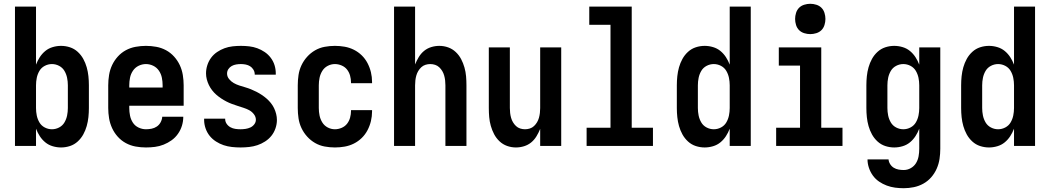

<svg xmlns="http://www.w3.org/2000/svg" viewBox="-20 -770 5540 1013"><path d="M302 8Q280 8 258 1.5Q236 -5 219 -19Q202 -33 190 -51.5Q178 -70 170 -91V0H59V-735H170V-429Q178 -450 190 -468.5Q202 -487 219 -501Q236 -515 258 -521.5Q280 -528 302 -528Q326 -528 349 -520.5Q372 -513 390 -496.5Q408 -480 419.5 -459Q431 -438 437.5 -415Q444 -392 446.5 -368Q449 -344 449 -320V-200Q449 -176 446.5 -152Q444 -128 437.5 -105Q431 -82 419.5 -61Q408 -40 390 -23.5Q372 -7 349 0.5Q326 8 302 8ZM254 -88Q274 -88 292 -97.5Q310 -107 320 -124Q330 -141 334 -160.5Q338 -180 338 -200V-320Q338 -340 334 -359.5Q330 -379 320 -396Q310 -413 292 -422.5Q274 -432 254 -432Q234 -432 216 -422.5Q198 -413 188 -396Q178 -379 174 -359.5Q170 -340 170 -320V-200Q170 -180 174 -160.5Q178 -141 188 -124Q198 -107 216 -97.5Q234 -88 254 -88Z M750 8Q722 8 695 3Q668 -2 644 -15Q620 -28 601.5 -48.5Q583 -69 571.5 -94Q560 -119 555.5 -146Q551 -173 551 -200V-320Q551 -347 555.5 -374.5Q560 -402 571.5 -426.5Q583 -451 601.5 -471.5Q620 -492 644 -505Q668 -518 695.5 -523Q723 -528 750 -528Q777 -528 804.5 -523Q832 -518 856 -505Q880 -492 898.5 -471.5Q917 -451 928.5 -426.5Q940 -402 944.5 -374.5Q949 -347 949 -320V-212H662V-200Q662 -180 666 -160Q670 -140 681 -123Q692 -106 711 -97Q730 -88 750 -88Q765 -88 780 -91Q795 -94 807.5 -102.5Q820 -111 827.5 -125Q835 -139 836 -154H947Q947 -130 940 -107Q933 -84 919 -64Q905 -44 885.5 -30Q866 -16 843.5 -7Q821 2 797.5 5Q774 8 750 8ZM662 -308H838V-320Q838 -340 834 -360Q830 -380 818.5 -397Q807 -414 788.5 -423Q770 -432 750 -432Q730 -432 711.5 -423Q693 -414 681.5 -397Q670 -380 666 -360Q662 -340 662 -320Z M1249 8Q1226 8 1203.5 5.5Q1181 3 1160 -4Q1139 -11 1119.5 -23.5Q1100 -36 1086 -53.5Q1072 -71 1064.5 -93Q1057 -115 1057 -137V-144H1168V-142Q1168 -128 1176 -116.5Q1184 -105 1196 -98.5Q1208 -92 1221.5 -90Q1235 -88 1249 -88Q1262 -88 1275.5 -90Q1289 -92 1301 -97.5Q1313 -103 1321.5 -114Q1330 -125 1330 -138Q1330 -154 1319.5 -167.5Q1309 -181 1295 -188.5Q1281 -196 1265.5 -201Q1250 -206 1234.5 -211Q1219 -216 1204 -221.5Q1189 -227 1174.5 -234.5Q1160 -242 1146.5 -251Q1133 -260 1121 -270.5Q1109 -281 1099 -294Q1089 -307 1082 -321.5Q1075 -336 1071 -351.5Q1067 -367 1067 -383Q1067 -405 1074 -426.5Q1081 -448 1094 -465.5Q1107 -483 1125.5 -495.5Q1144 -508 1164.5 -515.5Q1185 -523 1207 -525.5Q1229 -528 1251 -528Q1273 -528 1295 -525.5Q1317 -523 1337.5 -515.5Q1358 -508 1376.5 -495.5Q1395 -483 1408.5 -465Q1422 -447 1428.5 -426Q1435 -405 1435 -383V-376H1324V-378Q1324 -391 1317 -402.5Q1310 -414 1299.5 -420.5Q1289 -427 1276.5 -429.5Q1264 -432 1251 -432Q1239 -432 1226.5 -430Q1214 -428 1203 -422Q1192 -416 1185 -405.5Q1178 -395 1178 -382Q1178 -366 1188.5 -353Q1199 -340 1213 -332Q1227 -324 1242.5 -319Q1258 -314 1273.5 -309.5Q1289 -305 1304 -299Q1319 -293 1333.5 -285.5Q1348 -278 1361.5 -269Q1375 -260 1387 -249.5Q1399 -239 1409 -226.5Q1419 -214 1426 -199.5Q1433 -185 1437 -169Q1441 -153 1441 -137Q1441 -115 1433.5 -93Q1426 -71 1412 -53.5Q1398 -36 1378.5 -23.5Q1359 -11 1338 -4Q1317 3 1294.5 5.5Q1272 8 1249 8Z M1747 8Q1720 8 1693 3Q1666 -2 1642.5 -15.5Q1619 -29 1600.5 -49.5Q1582 -70 1570.5 -94.5Q1559 -119 1555 -146Q1551 -173 1551 -200V-320Q1551 -347 1555 -374Q1559 -401 1570.5 -425.5Q1582 -450 1600.5 -470.5Q1619 -491 1642.5 -504.5Q1666 -518 1693 -523Q1720 -528 1747 -528Q1773 -528 1798.5 -523.5Q1824 -519 1847 -507.5Q1870 -496 1888.5 -478Q1907 -460 1919 -437Q1931 -414 1937 -389Q1943 -364 1943 -338V-331H1832V-334Q1832 -353 1827 -371Q1822 -389 1811 -403Q1800 -417 1782.5 -424.5Q1765 -432 1747 -432Q1727 -432 1709 -422.5Q1691 -413 1680.5 -396Q1670 -379 1666 -359.5Q1662 -340 1662 -320V-200Q1662 -180 1666 -160.5Q1670 -141 1680.5 -124Q1691 -107 1709 -97.5Q1727 -88 1747 -88Q1765 -88 1782.5 -95.5Q1800 -103 1811 -117Q1822 -131 1827 -149Q1832 -167 1832 -186V-189H1943V-182Q1943 -156 1937 -131Q1931 -106 1919 -83Q1907 -60 1888.5 -42Q1870 -24 1847 -12.5Q1824 -1 1798.5 3.5Q1773 8 1747 8Z M2059 0V-735H2170V-430Q2178 -450 2189.5 -469Q2201 -488 2217.5 -501.5Q2234 -515 2255 -521.5Q2276 -528 2298 -528Q2322 -528 2344.5 -520Q2367 -512 2384.5 -495.5Q2402 -479 2413 -458Q2424 -437 2430.5 -414Q2437 -391 2439 -367.5Q2441 -344 2441 -320V0H2330V-320Q2330 -333 2328.5 -346Q2327 -359 2323.5 -371.5Q2320 -384 2313.5 -395Q2307 -406 2297.5 -415Q2288 -424 2275.5 -428Q2263 -432 2250 -432Q2237 -432 2224.5 -428Q2212 -424 2202.5 -415Q2193 -406 2186.5 -395Q2180 -384 2176.5 -371.5Q2173 -359 2171.5 -346Q2170 -333 2170 -320V0Z M2702 8Q2678 8 2655.5 0Q2633 -8 2615.5 -24.5Q2598 -41 2587 -62Q2576 -83 2569.5 -106Q2563 -129 2561 -152.5Q2559 -176 2559 -200V-520H2670V-200Q2670 -187 2671.5 -174Q2673 -161 2676.5 -148.5Q2680 -136 2686.5 -125Q2693 -114 2702.5 -105Q2712 -96 2724.5 -92Q2737 -88 2750 -88Q2763 -88 2775.5 -92Q2788 -96 2797.5 -105Q2807 -114 2813.5 -125Q2820 -136 2823.5 -148.5Q2827 -161 2828.5 -174Q2830 -187 2830 -200V-520H2941V0H2830V-90Q2822 -70 2810.5 -51Q2799 -32 2782.5 -18.5Q2766 -5 2745 1.5Q2724 8 2702 8Z M3075 0V-96H3201V-639H3089V-735H3313V-96H3425V0Z M3698 8Q3674 8 3651 0.5Q3628 -7 3610 -23.5Q3592 -40 3580.5 -61Q3569 -82 3562.5 -105Q3556 -128 3553.5 -152Q3551 -176 3551 -200V-320Q3551 -344 3553.5 -368Q3556 -392 3562.5 -415Q3569 -438 3580.5 -459Q3592 -480 3610 -496.5Q3628 -513 3651 -520.5Q3674 -528 3698 -528Q3720 -528 3742 -521.5Q3764 -515 3781 -501Q3798 -487 3810 -468.5Q3822 -450 3830 -429V-735H3941V0H3830V-91Q3822 -70 3810 -51.5Q3798 -33 3781 -19Q3764 -5 3742 1.5Q3720 8 3698 8ZM3746 -88Q3766 -88 3784 -97.5Q3802 -107 3812 -124Q3822 -141 3826 -160.5Q3830 -180 3830 -200V-320Q3830 -340 3826 -359.5Q3822 -379 3812 -396Q3802 -413 3784 -422.5Q3766 -432 3746 -432Q3726 -432 3708 -422.5Q3690 -413 3680 -396Q3670 -379 3666 -359.5Q3662 -340 3662 -320V-200Q3662 -180 3666 -160.5Q3670 -141 3680 -124Q3690 -107 3708 -97.5Q3726 -88 3746 -88Z M4075 0V-96H4201V-424H4089V-520H4313V-96H4425V0ZM4255 -590Q4239 -590 4223 -595Q4207 -600 4196 -611Q4185 -622 4180 -638Q4175 -654 4175 -670Q4175 -686 4180 -702Q4185 -718 4196 -729Q4207 -740 4223 -745Q4239 -750 4255 -750Q4271 -750 4287 -745Q4303 -740 4314 -729Q4325 -718 4330 -702Q4335 -686 4335 -670Q4335 -654 4330 -638Q4325 -622 4314 -611Q4303 -600 4287 -595Q4271 -590 4255 -590Z M4748 223Q4725 223 4702.5 220Q4680 217 4658.5 209Q4637 201 4618 188Q4599 175 4585.5 156.5Q4572 138 4564.5 115.5Q4557 93 4557 71H4668Q4669 84 4676.5 96Q4684 108 4695.5 115Q4707 122 4720.5 124.5Q4734 127 4748 127Q4768 127 4785.5 117Q4803 107 4813 90.5Q4823 74 4826.5 54.5Q4830 35 4830 15V-91Q4822 -70 4810 -51.5Q4798 -33 4781 -19Q4764 -5 4742 1.5Q4720 8 4698 8Q4674 8 4651 0.5Q4628 -7 4610 -23.5Q4592 -40 4580.5 -61Q4569 -82 4562.5 -105Q4556 -128 4553.5 -152Q4551 -176 4551 -200V-320Q4551 -344 4553.5 -368Q4556 -392 4562.5 -415Q4569 -438 4580.5 -459Q4592 -480 4610 -496.5Q4628 -513 4651 -520.5Q4674 -528 4698 -528Q4720 -528 4742 -521.5Q4764 -515 4781 -501Q4798 -487 4810 -468.5Q4822 -450 4830 -429V-520H4941V15Q4941 42 4937 68.5Q4933 95 4922 120Q4911 145 4893 165.5Q4875 186 4851.5 199Q4828 212 4801.5 217.5Q4775 223 4748 223ZM4746 -88Q4766 -88 4784 -97.5Q4802 -107 4812 -124Q4822 -141 4826 -160.5Q4830 -180 4830 -200V-320Q4830 -340 4826 -359.5Q4822 -379 4812 -396Q4802 -413 4784 -422.5Q4766 -432 4746 -432Q4726 -432 4708 -422.5Q4690 -413 4680 -396Q4670 -379 4666 -359.5Q4662 -340 4662 -320V-200Q4662 -180 4666 -160.5Q4670 -141 4680 -124Q4690 -107 4708 -97.5Q4726 -88 4746 -88Z M5198 8Q5174 8 5151 0.5Q5128 -7 5110 -23.5Q5092 -40 5080.5 -61Q5069 -82 5062.5 -105Q5056 -128 5053.5 -152Q5051 -176 5051 -200V-320Q5051 -344 5053.5 -368Q5056 -392 5062.5 -415Q5069 -438 5080.5 -459Q5092 -480 5110 -496.5Q5128 -513 5151 -520.5Q5174 -528 5198 -528Q5220 -528 5242 -521.5Q5264 -515 5281 -501Q5298 -487 5310 -468.5Q5322 -450 5330 -429V-735H5441V0H5330V-91Q5322 -70 5310 -51.5Q5298 -33 5281 -19Q5264 -5 5242 1.5Q5220 8 5198 8ZM5246 -88Q5266 -88 5284 -97.5Q5302 -107 5312 -124Q5322 -141 5326 -160.5Q5330 -180 5330 -200V-320Q5330 -340 5326 -359.5Q5322 -379 5312 -396Q5302 -413 5284 -422.5Q5266 -432 5246 -432Q5226 -432 5208 -422.5Q5190 -413 5180 -396Q5170 -379 5166 -359.5Q5162 -340 5162 -320V-200Q5162 -180 5166 -160.5Q5170 -141 5180 -124Q5190 -107 5208 -97.5Q5226 -88 5246 -88Z"/></svg>

Font: Iosevka Term Curly
Style: Bold
Weight: 700
Designer: Belleve Invis
Foundry: Belleve Invis
Version: Version 32.3.0